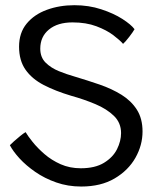

<svg xmlns="http://www.w3.org/2000/svg" viewBox="-20 -694 616 720"><path d="M284.5 5.5Q234.5 5.5 191 -9.8Q147.5 -25 112.5 -49.2Q77.5 -73.5 53.2 -100Q29 -126.5 17 -149.5Q21.5 -154.5 32.5 -164.2Q43.5 -174 55.8 -184Q68 -194 76 -198.5Q84.5 -184 102.5 -161.5Q120.5 -139 146.8 -116.2Q173 -93.5 207.2 -78.2Q241.5 -63 283 -63Q336.5 -63 370 -83.5Q403.5 -104 418.8 -134.5Q434 -165 434 -195Q434 -233.5 407.2 -259.5Q380.5 -285.5 337.8 -303.5Q295 -321.5 246.5 -335Q188 -352.5 144 -375.2Q100 -398 75.8 -432.5Q51.5 -467 51.5 -519Q51.5 -571 80 -605.5Q108.5 -640 155.8 -657.2Q203 -674.5 259 -674.5Q313 -674.5 359.5 -659.2Q406 -644 438.8 -623Q471.5 -602 484.5 -584.5Q479 -574.5 464.8 -556Q450.5 -537.5 441.5 -529.5Q430 -543 405 -562Q380 -581 341.5 -595.5Q303 -610 252 -610Q196 -610 163.5 -583.2Q131 -556.5 131 -511.5Q131 -479 151.2 -459Q171.5 -439 201.2 -427Q231 -415 259.5 -407Q308 -392.5 353.8 -376.8Q399.5 -361 435.8 -338.5Q472 -316 493.2 -282.8Q514.5 -249.5 514.5 -201Q514.5 -149.5 487.8 -102.2Q461 -55 409.8 -24.8Q358.5 5.5 284.5 5.5Z"/></svg>

Font: Grandstander Light
Style: Regular
Weight: 300
Designer: Tyler Finck
Foundry: Etcetera Type Co
Version: Version 1.200; ttfautohint (v1.8.3)